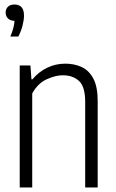

<svg xmlns="http://www.w3.org/2000/svg" viewBox="-20 -832 516 852"><path d="M67.5 0V-541.5H115L119.5 -480H124Q151.5 -513 188.8 -531.2Q226 -549.5 270 -549.5Q310.5 -549.5 343 -534.2Q375.5 -519 394.5 -482.8Q413.5 -446.5 413.5 -383.5V0H358V-380.5Q358 -447.5 330.5 -472.8Q303 -498 258.5 -498Q226.5 -498 187.2 -480.2Q148 -462.5 123 -417.5V0ZM26 -670Q35 -691.5 39.2 -708Q43.5 -724.5 44.5 -739.5Q26 -740 15.5 -750Q5 -760 5 -776.5Q5 -792 15.2 -802Q25.5 -812 44 -812Q86.5 -812 86.5 -763Q86.5 -743.5 80 -718.2Q73.5 -693 61.5 -670Z"/></svg>

Font: Encode Sans Condensed Light
Style: Regular
Weight: 300
Width: 3
Designer: Multiple Designers
Foundry: Impallari Type
Version: Version 3.000; ttfautohint (v1.8.3) -l 8 -r 50 -G 200 -x 14 